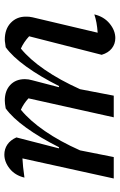

<svg xmlns="http://www.w3.org/2000/svg" viewBox="142 -672 537 860"><g transform="rotate(-90 410.0 -241.5)"><path d="M41 0 131 -409Q113 -408 92.5 -406Q72 -404 45 -400Q55 -442 85 -466Q115 -490 148 -490Q173 -490 193 -476.5Q213 -463 225 -436L176 -246L181 -245Q223 -329 268 -391.5Q313 -454 355 -484Q367 -486 375 -487Q383 -488 390 -488Q434 -488 460 -463.5Q486 -439 486 -398Q486 -382 481 -365L450 -246L455 -245Q497 -329 542 -391.5Q587 -454 629 -484Q640 -485 648 -486.5Q656 -488 663 -488Q710 -488 738 -461.5Q766 -435 766 -394Q766 -386 765.5 -379Q765 -372 763 -364L694 -72Q720 -74 739 -77.5Q758 -81 776 -87Q766 -44 735 -18.5Q704 7 670 7Q644 7 624 -8.5Q604 -24 595 -54L678 -379Q652 -403 623 -416Q575 -377 528.5 -309.5Q482 -242 441 -151L412 0H315L400 -382Q376 -404 349 -416Q300 -376 253.5 -308.5Q207 -241 167 -151L137 0Z"/></g></svg>

Font: Piazzolla Medium
Style: Italic
Weight: 500
Italic angle: -11.3°
Designer: Juan Pablo del Peral
Foundry: Huerta Tipografica
Version: Version 1.330